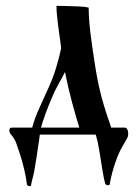

<svg xmlns="http://www.w3.org/2000/svg" viewBox="-20 -460 474 656"><path d="M21 -24H90Q98 -55 114.5 -91Q131 -127 147.5 -164Q164 -201 173 -233Q178 -250 182 -265.5Q186 -281 189 -296Q183 -340 178 -377.5Q173 -415 173 -440Q185 -440 206.5 -439.5Q228 -439 250 -438Q272 -437 283 -434Q283 -394 289.5 -343Q296 -292 305 -235Q315 -172 328 -124.5Q341 -77 360 -24H406Q412 -24 415 -18Q418 -12 418 -4Q418 6 414 13Q408 23 396.5 43.5Q385 64 377 87Q369 109 364 128Q359 147 355 168Q355 173 349 173Q341 173 339 166Q335 152 330 121Q325 90 319.5 56Q314 22 307 0H116Q115 4 114.5 11.5Q114 19 112 28Q108 57 105.5 73.5Q103 90 98 119Q96 132 92 146.5Q88 161 86 173Q86 176 82 176Q74 176 72 170Q69 146 63 120Q57 94 49 69Q42 47 36 30.5Q30 14 18 0Q12 -6 12 -15Q12 -24 21 -24ZM251 -24Q240 -59 226.5 -109Q213 -159 202 -214Q191 -192 179.5 -172Q168 -152 156 -123Q144 -95 135 -70Q126 -45 120 -24Z"/></svg>

Font: Ponomar
Style: Regular
Weight: 400
Version: Version 1.301; ttfautohint (v1.8.4.7-5d5b)